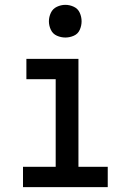

<svg xmlns="http://www.w3.org/2000/svg" viewBox="-20 -773 540 793"><path d="M75 0H425V-84H304V-530H89V-446H210V-84H75ZM250 -618Q268 -618 285 -625.5Q302 -633 309.5 -650Q317 -667 317 -685Q317 -703 309.5 -720Q302 -737 285 -745Q268 -753 250 -753Q232 -753 215 -745Q198 -737 190 -720Q182 -703 182 -685Q182 -667 190 -650Q198 -633 215 -625.5Q232 -618 250 -618Z"/></svg>

Font: Iosevka SS08 Medium
Style: Regular
Weight: 500
Monospace: yes
Designer: Belleve Invis
Foundry: Belleve Invis
Version: Version 3.4.3; ttfautohint (v1.8.3)